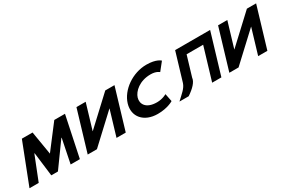

<svg xmlns="http://www.w3.org/2000/svg" viewBox="85 -1805 4222 2881"><g transform="rotate(-30 2195.5 -364.5)"><path d="M772.1 0.1H931.9L1078.8 -701.1H893.4L584.2 -296.5L517 -701.1H331.6L59 0.1H218.8L383.2 -415.5H388.4L439.1 -4.1H554.3L851.2 -415.5H856.3Z M1697.6 -436.1H1695.6L1228.1 -0.9H1068.3L1278 -702.1H1437.8L1307.6 -266.9H1309.7L1777.2 -702.1H1937L1727.3 -0.9H1567.5Z M2362.9 -159.4C2168.5 -159.4 2116.7 -271.6 2144.9 -365.9C2172.9 -459.4 2291.8 -571.6 2486.2 -571.6C2584.9 -571.6 2628.9 -528.3 2628.9 -528.3L2737.6 -664.3C2737.6 -664.3 2678.7 -728.9 2503.4 -728.9C2262.7 -728.9 2031.3 -565.7 1971 -364.2C1911 -163.6 2046.4 -2.1 2286 -2.1C2461.4 -2.1 2558.9 -66.7 2558.9 -66.7L2531.6 -202.7C2531.6 -202.7 2461.6 -159.4 2362.9 -159.4Z M3002.1 -215.9 3105.6 -561.9H3392.4L3224.6 -0.9H3384.4L3594.1 -702.1H3434.3H3147.6H2987.8L2842.3 -215.9C2815.4 -134.3 2746.2 -85 2658.2 -0.9H2818C2923 -70.6 2996.8 -147.1 3002.1 -215.9Z M4151.6 -436.1H4149.6L3682.1 -0.9H3522.3L3732 -702.1H3891.8L3761.6 -266.9H3763.7L4231.2 -702.1H4391L4181.3 -0.9H4021.5Z"/></g></svg>

Font: Hussar
Style: BdSuprExtOblThree
Weight: 700
Foundry: Cannot Into Space Fonts
Version: Version 2.00